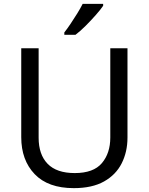

<svg xmlns="http://www.w3.org/2000/svg" viewBox="-20 -1057 771 994"><path d="M640 -345Q640 -271 610 -211.5Q580 -152 518.5 -117.5Q457 -83 362 -83Q229 -83 159.5 -155.5Q90 -228 90 -347V-807H180V-344Q180 -257 226.5 -209Q273 -161 367 -161Q464 -161 507.5 -212.5Q551 -264 551 -345V-807H640ZM514 -1027Q502 -1009 477 -980.5Q452 -952 423.5 -923.5Q395 -895 371 -877H313V-889Q328 -908 345.5 -934Q363 -960 380 -987.5Q397 -1015 408 -1037H514Z"/></svg>

Font: Noto Sans Telugu UI
Style: Regular
Weight: 400
Designer: Jelle Bosma - Monotype Design Team
Foundry: Monotype Imaging Inc.
Version: Version 2.005; ttfautohint (v1.8.4.7-5d5b)